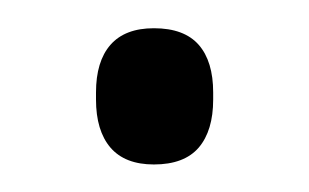

<svg xmlns="http://www.w3.org/2000/svg" viewBox="-20 -108 219 136"><path d="M89 8.5Q68.5 8.5 58.2 -3.5Q48 -15.5 48 -37.5V-42.5Q48 -64.5 58.2 -76.2Q68.5 -88 89 -88Q110.5 -88 120.8 -76.2Q131 -64.5 131 -42.5V-37.5Q131 -15.5 120.8 -3.5Q110.5 8.5 89 8.5Z"/></svg>

Font: Anek Telugu Light
Style: Regular
Weight: 300
Version: Version 1.003